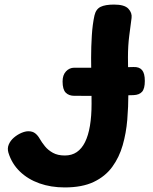

<svg xmlns="http://www.w3.org/2000/svg" viewBox="-20 -804 668 840"><path d="M393.4 -736.7Q399.8 -764.1 420.2 -774.1Q440.6 -784 479.1 -784Q524.8 -784 541.7 -765.8Q558.6 -747.6 555.6 -725.4Q551.3 -693.4 545.6 -648.8Q539.8 -604.2 539.8 -552.7Q539.8 -530.7 540.3 -508.2Q540.8 -485.8 541.2 -458.9Q541.6 -432.1 541.6 -394.4Q541.6 -337.7 536.8 -279.8Q532 -222 516.8 -168.8Q501.6 -115.7 471.1 -73.9Q440.7 -32.2 390.1 -8.1Q339.6 16 263.1 16Q202.8 16 152.5 -1.8Q102.2 -19.6 66.9 -53.7Q31.6 -87.8 16.8 -136.1Q11.2 -155.2 18.5 -172.2Q25.8 -189.1 40.9 -202.1Q56.1 -215 73.3 -222.4Q90.4 -229.8 104.1 -229.8Q122.4 -229.8 133.9 -220.8Q145.4 -211.8 153.6 -197.3Q162.7 -181.3 176.5 -164.2Q190.3 -147.1 211.5 -135.4Q232.7 -123.7 263.6 -123.7Q294 -123.7 315.9 -138.6Q337.8 -153.6 352.1 -182.4Q366.4 -211.3 373.5 -253.6Q380.6 -295.9 380.6 -349.8Q380.6 -399 380.1 -434.4Q379.6 -469.9 379.1 -497.4Q378.6 -525 378.6 -551Q378.6 -598.6 381.7 -648.3Q384.8 -698.1 393.4 -736.7ZM305.1 -384.8Q281.4 -384.8 267.6 -398.6Q253.8 -412.4 253.8 -447.8Q253.8 -475.7 268.7 -491.7Q283.7 -507.8 305.1 -507.8Q343.1 -507.6 388.8 -507.6Q434.6 -507.6 480.7 -508.7Q526.8 -509.8 564 -510.8Q589.4 -511.8 601.5 -497.4Q613.6 -483.1 613.6 -449.8Q613.6 -416.2 601.5 -402.5Q589.4 -388.8 564 -387.8Q526.8 -386.8 480.7 -385.7Q434.6 -384.6 388.9 -384.6Q343.3 -384.6 305.1 -384.8Z"/></svg>

Font: Playpen Sans
Style: Regular
Weight: 400
Designer: Laura Meseguer, Veronika Burian, José Scaglione, Kostas Bartsokas, Vera Evstafieva, Tom Grace, Yorlmar Campos
Foundry: TypeTogether
Version: Version 2.000